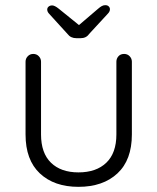

<svg xmlns="http://www.w3.org/2000/svg" viewBox="-20 -717 609 744"><path d="M461 -508Q474 -508 482.5 -499Q491 -490 491 -478V-196Q491 -97 435 -45Q379 7 284 7Q190 7 134.5 -45Q79 -97 79 -196V-478Q79 -490 87.5 -499Q96 -508 109 -508Q122 -508 130.5 -499Q139 -490 139 -478V-196Q139 -124 177.5 -86.5Q216 -49 284 -49Q353 -49 392 -86.5Q431 -124 431 -196V-478Q431 -490 439 -499Q447 -508 461 -508ZM276 -569Q254 -569 242 -585L171 -663Q163 -671 163 -680Q163 -687 168.5 -691.5Q174 -696 182 -696Q192 -696 208 -683L292 -615L278 -613L360 -683Q368 -690 374.5 -693.5Q381 -697 388 -697Q396 -697 401 -692.5Q406 -688 406 -681Q406 -677 404 -672.5Q402 -668 397 -663L325 -585Q314 -569 292 -569Z"/></svg>

Font: Quicksand Light
Style: Regular
Weight: 400
Version: Version 3.004